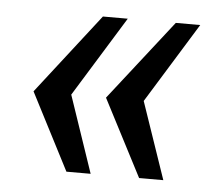

<svg xmlns="http://www.w3.org/2000/svg" viewBox="-37 -483 526 454"><g transform="rotate(5 226.0 -255.5)"><path d="M308.5 -68.5 214 -251 363 -441.5H421L303.5 -251L366 -68.5ZM136 -68.5 42 -251 190 -441.5H249L131.5 -251L193.5 -68.5Z"/></g></svg>

Font: Public Sans Medium
Style: Italic
Weight: 500
Italic angle: -8°
Designer: The Public Sans project authors (U.S. Web Design System). Libre Franklin designed by Pablo Impallari and Rodrigo Fuenzal
Version: Version 1.007; ttfautohint (v1.8.1) -l 8 -r 50 -G 200 -x 14 